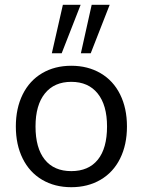

<svg xmlns="http://www.w3.org/2000/svg" viewBox="-20 -773 595 800"><path d="M46 -246Q46 -322 74.5 -379.5Q103 -437 155.5 -468Q208 -499 277 -499Q346 -499 399 -468Q452 -437 480.5 -379.5Q509 -322 509 -246Q509 -170 480.5 -112.5Q452 -55 399 -24Q346 7 277 7Q208 7 155.5 -24Q103 -55 74.5 -112.5Q46 -170 46 -246ZM426 -246Q426 -335 387 -383.5Q348 -432 277 -432Q206 -432 167 -383.5Q128 -335 128 -246Q128 -156 166.5 -108Q205 -60 277 -60Q349 -60 387.5 -107.5Q426 -155 426 -246ZM237 -551H196L242 -753H316ZM358 -551H317L362 -753H437Z"/></svg>

Font: wassup Sans
Style: Regular
Weight: 400
Version: Version 2.001